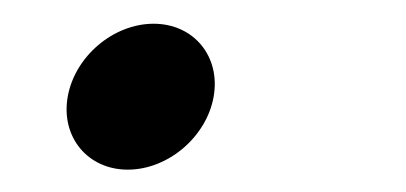

<svg xmlns="http://www.w3.org/2000/svg" viewBox="-20 -124 349 165"><path d="M38.2 -40.9C32.1 -6.4 55.3 21.8 89.8 21.8C124.4 21.8 157.5 -6.4 163.6 -40.9C169.7 -75.5 146.5 -103.6 112 -103.6C77.4 -103.6 44.3 -75.5 38.2 -40.9Z"/></svg>

Font: TudorRose
Style: Oblique
Weight: 500
Italic angle: 10°
Version: Version 001.000